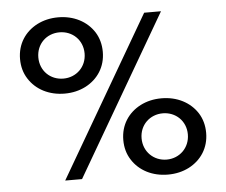

<svg xmlns="http://www.w3.org/2000/svg" viewBox="-57 -906 1164 988"><g transform="rotate(-5 525.0 -412.0)"><path d="M278.5 -446C318.5 -446 354.5 -454.5 387 -471C451.5 -504.5 492 -565.5 492 -643C492 -681.5 482.5 -716 464 -745.5C426 -805 358.5 -840 278.5 -840C238 -840 202 -831.5 169.5 -815C105 -781.5 64.5 -720.5 64.5 -643C64.5 -604.5 74 -570 93 -540.5C130.5 -481 198 -446 278.5 -446ZM328.5 0 808.5 -825H721.5L241.5 0ZM278.5 -523.5C211 -523.5 159 -573.5 159 -643C159 -712.5 211 -762.5 278.5 -762.5C345 -762.5 398 -713 398 -643C398 -573.5 345 -523.5 278.5 -523.5ZM771.5 15.5C812 15.5 848 7 880.5 -9.5C945 -43 985.5 -104 985.5 -181.5C985.5 -220 976 -254.5 957.5 -284C919.5 -343.5 852 -378.5 771.5 -378.5C731 -378.5 695 -370 662.5 -353.5C598 -320 557.5 -259 557.5 -181.5C557.5 -143 567 -108.5 586 -79C623.5 -19.5 691 15.5 771.5 15.5ZM771.5 -62C705 -62 652 -112.5 652 -182C652 -251.5 705 -301 771.5 -301C838 -301 891 -251.5 891 -182C891 -112.5 838 -62 771.5 -62Z"/></g></svg>

Font: Spartan SemiBold
Style: Regular
Weight: 600
Designer: Matt Bailey, Mirko Velimirovic
Foundry: Matt Bailey
Version: Version 1.003